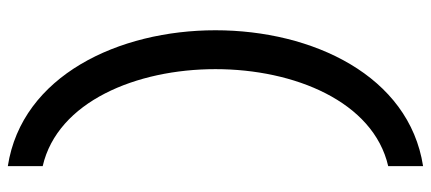

<svg xmlns="http://www.w3.org/2000/svg" viewBox="-318 -558 1076 479"><g transform="rotate(-90 219.5 -318.0)"><path d="M45 -749C206 -712 287 -515 287 -318C287 -121 206 76 45 113V200C271 165 384 -76 384 -318C384 -559 271 -801 45 -836Z"/></g></svg>

Font: Be Vietnam Pro
Style: Regular
Weight: 400
Designer: Lam Bao, Tony Le, Vietanh Nguyen
Foundry: Yellow Type Foundry
Version: Version 1.002